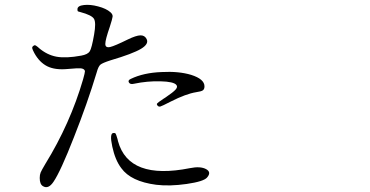

<svg xmlns="http://www.w3.org/2000/svg" viewBox="-20 -766 1540 800"><path d="M203.1 -8.8Q232.4 -51.8 288.1 -194.3Q343.8 -335 382.8 -463.9Q389.6 -489.3 398.4 -496.6Q407.2 -503.9 440.4 -514.6Q533.2 -542 567.4 -562.5Q601.6 -583 590.8 -603.5Q583 -619.1 564.9 -618.7Q546.9 -618.2 512.7 -601.6Q457 -574.2 439.5 -570.3Q418 -565.4 418.9 -584Q418.9 -600.6 437.5 -654.3Q448.2 -687.5 449.2 -696.8Q450.2 -706.1 440.4 -714.8Q422.9 -730.5 388.7 -739.3Q356.4 -748 330.1 -745.1Q302.7 -742.2 302.7 -727.5Q302.7 -720.7 304.2 -719.2Q305.7 -717.8 314.5 -715.8Q362.3 -703.1 371.6 -687.5Q380.9 -671.9 372.1 -622.1Q362.3 -565.4 354 -552.2Q345.7 -539.1 318.4 -534.2Q254.9 -522.5 215.3 -529.8Q175.8 -537.1 141.6 -566.4Q140.6 -567.4 138.7 -569.3Q128.9 -577.1 126 -577.6Q123 -578.1 118.2 -574.2Q113.3 -570.3 114.3 -564.9Q115.2 -559.6 123 -544.9Q144.5 -505.9 177.2 -489.7Q210 -473.6 261.7 -478.5Q304.7 -482.4 316.4 -481.4Q332 -479.5 334 -469.7Q334 -462.9 326.2 -435.5Q272.5 -251 168.9 -83Q153.3 -56.6 149.4 -47.4Q145.5 -38.1 145.5 -24.4Q145.5 2 159.2 9.8Q181.6 23.4 203.1 -8.8ZM842.8 -26.4Q862.3 -48.8 838.4 -61.5Q814.5 -74.2 771.5 -65.4Q516.6 -14.6 471.7 -177.7Q470.7 -180.7 469.7 -186.5Q463.9 -206.1 461.9 -209Q460 -211.9 456.1 -211.9H453.1Q435.5 -211.9 447.8 -155.3Q460 -98.6 485.4 -65.4Q525.4 -9.8 630.9 3.9Q686.5 10.7 757.8 0.5Q829.1 -9.8 842.8 -26.4ZM691.4 -342.8Q754.9 -375 796.9 -381.8Q818.4 -384.8 825.2 -389.6Q832 -394.5 832 -406.2Q832 -436.5 776.4 -454.1Q724.6 -469.7 653.3 -465.8Q578.1 -462.9 525.4 -437.5Q511.7 -431.6 517.1 -422.4Q522.5 -413.1 538.1 -417Q593.8 -428.7 648.9 -427.2Q704.1 -425.8 714.8 -412.1Q721.7 -404.3 711.9 -393.1Q702.1 -381.8 668.9 -359.4Q666 -357.4 661.1 -354.5Q637.7 -338.9 634.8 -335Q631.8 -331.1 636.7 -325.7Q641.6 -320.3 648.4 -322.3Q655.3 -324.2 691.4 -342.8Z"/></svg>

Font: Bpmf GenWan Min R
Style: R
Weight: 400
Foundry: But Ko
Version: Version 1.320